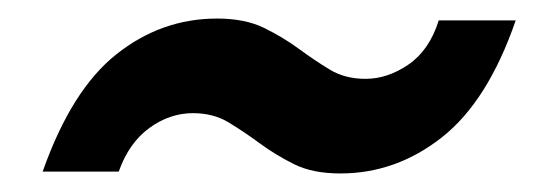

<svg xmlns="http://www.w3.org/2000/svg" viewBox="-20 -423 593 207"><path d="M26 -238Q57 -326 105.5 -364.5Q154 -403 214 -403Q244 -403 264.5 -393Q285 -383 302 -370.5Q319 -358 335.5 -348Q352 -338 374 -338Q398 -338 420.5 -353.5Q443 -369 453 -401H536Q506 -314 456.5 -275Q407 -236 347 -236Q317 -236 297 -246Q277 -256 260 -268.5Q243 -281 226.5 -291Q210 -301 188 -301Q163 -301 141 -285Q119 -269 108 -238H26Z"/></svg>

Font: SVN-Poppins Medium
Style: Italic
Weight: 500
Italic angle: -10°
Designer: Ninad Kale (Devanagari), Jonny Pinhorn (Latin)
Foundry: Indian Type Foundry
Version: Version 3.002 2017; ttfautohint (v1.8.3)